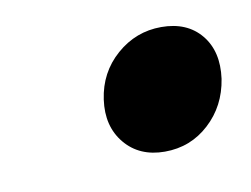

<svg xmlns="http://www.w3.org/2000/svg" viewBox="-35 -194 323 247"><g transform="rotate(-10 126.5 -70.5)"><path d="M98.1 -70.8Q103 -105.5 128.4 -127.7Q153.8 -149.9 187 -149.9Q220.7 -149.9 238.8 -127.9Q256.8 -106 252 -70.8Q246.6 -36.1 222.2 -13.7Q197.8 8.8 164.1 8.8Q130.9 8.8 112.1 -13.9Q93.3 -36.6 98.1 -70.8Z"/></g></svg>

Font: Trueno SemiBold
Style: Italic
Weight: 600
Designer: Julieta Ulanovsky
Foundry: Julieta Ulanovsky
Version: Version 3.001b | FøM Fix